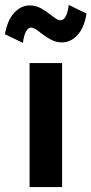

<svg xmlns="http://www.w3.org/2000/svg" viewBox="-62 -759 371 779"><path d="M190 0H58V-503H190ZM217 -739 289 -704Q280 -647 252.5 -617Q225 -587 189 -587Q165 -587 144 -598.5Q123 -610 105 -624Q92 -635 82 -641Q72 -647 64 -647Q53 -647 44 -632Q35 -617 31 -585L-42 -620Q-32 -677 -4.5 -707Q23 -737 59 -737Q83 -737 104 -725.5Q125 -714 142 -700Q156 -689 165.5 -683Q175 -677 184 -677Q196 -677 204.5 -692.5Q213 -708 217 -739Z"/></svg>

Font: Wix Madefor Display
Style: Bold
Weight: 700
Designer: Dalton Maag Ltd
Foundry: Dalton Maag Ltd
Version: Version 3.100